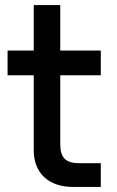

<svg xmlns="http://www.w3.org/2000/svg" viewBox="-20 -740 462 760"><path d="M10 -442H113.5V-146C113.5 -54.5 172 0 270 0H379V-94H293C240 -94 218.5 -116 218.5 -169.5V-442H379V-540H218.5V-720H113.5V-540H10Z"/></svg>

Font: Vela Sans SemBd
Style: Regular
Weight: 600
Designer: Principal design: Mikhail Sharanda - project Manrope.
Design modification: Ravid Balaliev
Foundry: Mikhail Sharanda
Version: Version 1.001